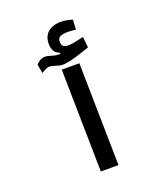

<svg xmlns="http://www.w3.org/2000/svg" viewBox="-150 -929 885 1030"><g transform="rotate(-20 293.0 -414.0)"><path d="M246.6 0H347.2L336.9 -585H236.3ZM132.8 -603.5C149.9 -613.8 162.1 -623 180.2 -623C202.1 -623 222.7 -607.9 252.4 -607.9C292 -607.9 359.9 -632.3 409.7 -649.4L402.8 -710.9C372.6 -704.1 335.9 -695.3 317.4 -695.3C287.6 -695.3 277.3 -705.1 277.3 -730C277.3 -753.4 292.5 -764.2 338.4 -764.2C349.6 -764.2 366.2 -762.7 381.3 -760.7L384.3 -816.4C368.2 -822.3 343.3 -828.1 319.3 -828.1C254.4 -828.1 217.8 -793.9 217.8 -738.8C217.8 -701.7 232.9 -682.6 258.8 -673.8L259.3 -668C255.9 -667 252.4 -667 247.6 -667C220.7 -667 198.2 -681.2 174.8 -681.2C153.8 -681.2 138.7 -669.9 123.5 -654.3Z"/></g></svg>

Font: Cascadia Code PL
Style: Regular
Weight: 400
Monospace: yes
Designer: Aaron Bell
Foundry: Saja Typeworks
Version: Version 2404.023